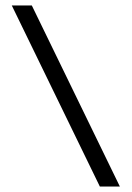

<svg xmlns="http://www.w3.org/2000/svg" viewBox="-20 -680 480 700"><path d="M344 0 23 -660H96L417 0Z"/></svg>

Font: Philosopher
Style: Regular
Weight: 400
Designer: Jovanny Lemonad
Foundry: Jovanny Lemonad
Version: Version 2.000